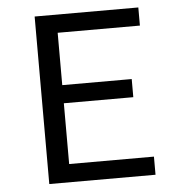

<svg xmlns="http://www.w3.org/2000/svg" viewBox="-49 -703 698 749"><g transform="rotate(-5 300.0 -328.0)"><path d="M114 0V-656H520V-585H198V-380H470V-309H198V-71H530V0Z"/></g></svg>

Font: Source Code Variable
Style: Regular
Weight: 400
Monospace: yes
Designer: Paul D. Hunt, Teo Tuominen
Foundry: Adobe Systems Incorporated
Version: Version 1.010;hotconv 1.0.106;makeotfexe 2.5.65593